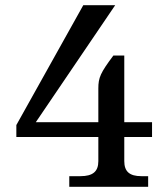

<svg xmlns="http://www.w3.org/2000/svg" viewBox="-20 -720 640 740"><path d="M43 -238V-192H359V-99C359 -59 338 -41 290 -41H247V0H551V-41H525C479 -41 459 -59 459 -99V-192H566V-249H459V-506H417C367 -439 359 -421 359 -379V-249H118L424 -700H301Z"/></svg>

Font: LT Superior Serif Medium
Style: Regular
Weight: 500
Designer: Daniel Lyons
Foundry: LyonsType
Version: Version 2.120;FEAKit 1.0